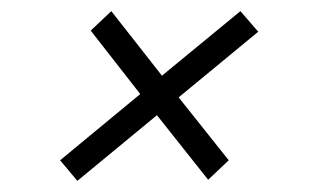

<svg xmlns="http://www.w3.org/2000/svg" viewBox="-20 -485 557 345"><path d="M88 -197 232 -316 143 -430 180 -465 271 -349 412 -465 444 -428 301 -310 391 -197 354 -162 262 -278 119 -160Z"/></svg>

Font: Be Vietnam Pro ExtraLight
Style: Italic
Weight: 200
Italic angle: -12°
Designer: Lam Bao, Tony Le, Vietanh Nguyen
Foundry: Yellow Type Foundry
Version: Version 1.002; ttfautohint (v1.8.3)